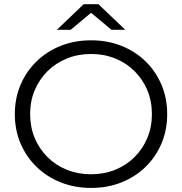

<svg xmlns="http://www.w3.org/2000/svg" viewBox="-20 -901 879 927"><path d="M419.8 6.4Q340.7 6.4 273.4 -20.4Q206 -47.2 156.4 -95.5Q106.8 -143.7 79.2 -208.4Q51.6 -273.2 51.6 -350Q51.6 -426.8 79.2 -491.6Q106.8 -556.3 156.5 -604.6Q206.2 -653 273.3 -679.7Q340.4 -706.4 419.7 -706.4Q499 -706.4 565.9 -679.8Q632.9 -653.2 682.5 -605Q732.1 -556.8 759.6 -491.9Q787.2 -427 787.2 -349.9Q787.2 -272.9 759.6 -208Q732.1 -143.2 682.5 -95Q632.9 -46.8 565.9 -20.2Q499 6.4 419.8 6.4ZM419.7 -59.6Q482.6 -59.6 536.2 -81.3Q589.7 -103 629.4 -142.5Q669.2 -181.9 691.3 -234.7Q713.4 -287.4 713.4 -350.2Q713.4 -412.9 691.3 -465.5Q669.3 -518 629.5 -557.5Q589.8 -597 536.2 -618.7Q482.6 -640.4 419.7 -640.4Q356.8 -640.4 303.1 -618.6Q249.3 -596.9 209.5 -557.4Q169.6 -517.9 147.6 -465.3Q125.5 -412.7 125.5 -350.2Q125.5 -287.6 147.5 -234.9Q169.6 -182.2 209.4 -142.5Q249.2 -102.8 303 -81.2Q356.8 -59.6 419.7 -59.6ZM254.5 -757 383.9 -880.6H455.5L584.9 -757H518.2L391.8 -862.6H447.6L321.2 -757Z"/></svg>

Font: Montserrat Thin
Style: Regular
Weight: 100
Designer: Julieta Ulanovsky
Foundry: Julieta Ulanovsky
Version: Version 9.000